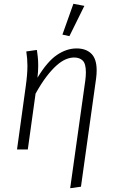

<svg xmlns="http://www.w3.org/2000/svg" viewBox="-20 -790 617 1015"><path d="M127 0H70L116 -333Q125 -397 125 -442Q125 -480 119 -518L175 -526Q177 -512 179.5 -491Q182 -470 182 -443Q182 -428 181 -412Q180 -396 178 -379Q230 -465 281 -499.5Q332 -534 385 -534Q434 -534 462.5 -506.5Q491 -479 491 -418Q491 -397 488 -375L408 197L351 205L431 -365Q434 -389 434 -408Q434 -453 417.5 -469.5Q401 -486 372 -486Q351 -486 328 -476.5Q305 -467 279.5 -444.5Q254 -422 226 -385.5Q198 -349 168 -295ZM310 -607 368 -770 426 -759 347 -599Z"/></svg>

Font: Glekhifnjqigglhiwekvrgaqftz
Style: Regular
Weight: 300
Italic angle: -8°
Designer: Carrois Corporate & Edenspiekermann
Foundry: Carrois Corporate GbR & Edenspiekermann AG
Version: Version 2.001